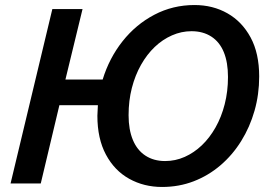

<svg xmlns="http://www.w3.org/2000/svg" viewBox="-20 -729 1082 763"><path d="M624 14Q552 14 493.5 -18.5Q435 -51 401 -114.5Q367 -178 367 -269Q367 -280 368 -290.5Q369 -301 369 -311H216L142 0H22L188 -693H308L240 -413H388Q414 -498 467 -565Q520 -632 593.5 -670.5Q667 -709 753 -709Q826 -709 884 -676Q942 -643 976 -580Q1010 -517 1010 -425Q1010 -354 991.5 -289Q973 -224 938.5 -168.5Q904 -113 856 -72Q808 -31 749.5 -8.5Q691 14 624 14ZM636 -89Q677 -89 714 -105.5Q751 -122 782 -151.5Q813 -181 836.5 -222.5Q860 -264 873 -315Q886 -366 886 -423Q886 -481 869.5 -521.5Q853 -562 820 -583.5Q787 -605 741 -605Q701 -605 663.5 -588.5Q626 -572 595 -542.5Q564 -513 540.5 -471.5Q517 -430 504 -379.5Q491 -329 491 -271Q491 -214 508 -173Q525 -132 558 -110.5Q591 -89 636 -89Z"/></svg>

Font: Ubuntu Sans SemiBold
Style: Italic
Weight: 600
Italic angle: -13.5°
Designer: Dalton Maag Ltd
Foundry: Dalton Maag Ltd
Version: Version 1.006